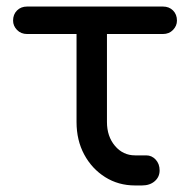

<svg xmlns="http://www.w3.org/2000/svg" viewBox="-20 -567 596 587"><path d="M393 0Q342 0 301.5 -25.5Q261 -51 237.5 -94.5Q214 -138 214 -194V-463H63Q44 -463 32 -475.5Q20 -488 20 -504Q20 -523 32 -535Q44 -547 63 -547H478Q497 -547 509 -535Q521 -523 521 -504Q521 -488 509 -475.5Q497 -463 478 -463H307V-194Q307 -150 331.5 -121Q356 -92 393 -92H427Q444 -92 456 -79Q468 -66 468 -46Q468 -26 453 -13Q438 0 414 0Z"/></svg>

Font: Comfortaa SemiBold
Style: Regular
Weight: 600
Designer: Johan Aakerlund
Foundry: Johan Aakerlund
Version: Version 3.104; ttfautohint (v1.8.1.43-b0c9)